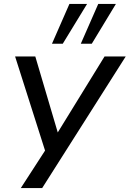

<svg xmlns="http://www.w3.org/2000/svg" viewBox="-20 -779 661 979"><path d="M86 180 220 -27V21L57 -491H160L280 -85H263L513 -491H621L195 180ZM392 -556 481 -759H571L448 -556ZM245 -556 334 -759H424L300 -556Z"/></svg>

Font: Nunito Sans 10pt SemiExpanded Medium
Style: Italic
Weight: 500
Width: 6
Italic angle: -9°
Designer: Vernon Adams
Foundry: Vernon Adams
Version: Version 3.101;gftools[0.9.27]